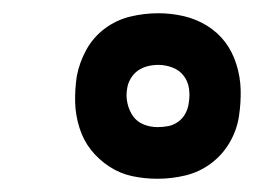

<svg xmlns="http://www.w3.org/2000/svg" viewBox="-20 -800 384 290"><path d="M218 -530Q198 -530 179.5 -534Q161 -538 145 -548.5Q129 -559 117.5 -573.5Q106 -588 100 -607Q94 -626 93.5 -645.5Q93 -665 96 -685Q100 -706 110.5 -725Q121 -744 138.5 -757Q156 -770 177 -775Q198 -780 219 -780Q239 -780 258 -775.5Q277 -771 293 -761Q309 -751 320 -736.5Q331 -722 337 -703Q343 -684 343.5 -664.5Q344 -645 341 -625Q338 -604 327 -585Q316 -566 298.5 -553Q281 -540 260 -535Q239 -530 218 -530ZM218 -608Q226 -608 234 -609.5Q242 -611 249 -616Q256 -621 260 -628.5Q264 -636 265 -644Q267 -655 265.5 -666Q264 -677 257.5 -685.5Q251 -694 240.5 -698Q230 -702 219 -702Q211 -702 203 -700Q195 -698 188.5 -693.5Q182 -689 177.5 -681.5Q173 -674 172 -666Q170 -655 172.5 -644Q175 -633 181 -624.5Q187 -616 197 -612Q207 -608 218 -608Z"/></svg>

Font: Iosevka Custom
Style: Bold Italic
Weight: 700
Italic angle: -9°
Designer: Belleve Invis
Foundry: Belleve Invis
Version: Version 30.3.1; ttfautohint (v1.8.3)